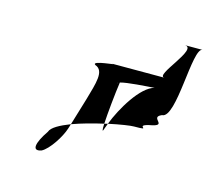

<svg xmlns="http://www.w3.org/2000/svg" viewBox="-76 -783 714 653"><g transform="rotate(15 280.5 -456.5)"><path d="M125 -289C92 -241 87 -210 121 -222C146 -235 179 -286 189 -318L194 -334C158 -320 130 -305 125 -289ZM222 -550C257 -538 240 -490 223 -430L194 -334C227 -346 267 -357 303 -365C305 -402 312 -473 318 -514C341 -521 408 -525 437 -527C390 -516 337 -426 315 -368C357 -377 391 -382 403 -382C472 -382 400 -388 452 -400C520 -412 443 -426 485 -444C536 -444 525 -694 561 -694H498C549 -694 424 -569 460 -569H273C307 -569 202 -563 222 -550ZM311 -509C310 -510 311 -511 312 -512ZM303 -365C302 -341 303 -332 309 -352C311 -357 313 -362 315 -368Z"/></g></svg>

Font: bitstorm
Style: excnobl
Weight: 400
Version: Version 0.2